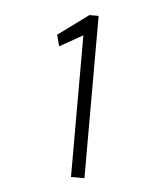

<svg xmlns="http://www.w3.org/2000/svg" viewBox="-38 -667 389 455"><g transform="rotate(5 156.5 -439.0)"><path d="M147 -246V-583L92 -552L85 -579L157 -632H179V-246Z"/></g></svg>

Font: Inconsolata ExtraCondensed Light
Style: Regular
Weight: 300
Width: 2
Monospace: yes
Designer: Raph Levien, Cyreal, Brenton Simpson
Foundry: Raph Levien, Cyreal, Google
Version: Version 3.100; ttfautohint (v1.8.4.7-5d5b)